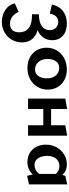

<svg xmlns="http://www.w3.org/2000/svg" viewBox="658 -1130 761 2118"><g transform="rotate(90 1039.0 -71.5)"><path d="M448 68Q448 131 417.5 181.5Q387 232 335.5 260.5Q284 289 221 289Q149 289 91.5 251.5Q34 214 17 147L112 104Q132 151 166 175Q200 199 241 199Q289 199 313 172.5Q337 146 337 97Q337 31 291.5 -6.5Q246 -44 138 -44V-120Q227 -120 270 -152.5Q313 -185 313 -239Q313 -281 287 -307Q261 -333 220 -333Q187 -333 163 -310Q139 -287 132 -240L29 -263Q51 -348 106.5 -388Q162 -428 239 -428Q324 -428 374 -384.5Q424 -341 424 -267Q424 -210 394 -168Q364 -126 313 -105Q378 -87 413 -43Q448 1 448 68Z M507 -203Q507 -268 538 -319Q569 -370 624 -399Q679 -428 748 -428Q811 -428 861.5 -401Q912 -374 940.5 -326.5Q969 -279 969 -219Q969 -154 938 -102.5Q907 -51 852.5 -22Q798 7 729 7Q665 7 614.5 -20Q564 -47 535.5 -95Q507 -143 507 -203ZM845 -206Q845 -270 812.5 -307Q780 -344 731 -344Q682 -344 656.5 -307.5Q631 -271 631 -217Q631 -152 664 -114.5Q697 -77 746 -77Q795 -77 820 -114.5Q845 -152 845 -206Z M1477 -431V0H1362V-168H1183V0H1068V-411L1183 -431V-254H1362V-411Z M2015 -432V-11L1920 11L1905 -52Q1850 7 1768 7Q1711 7 1667 -19.5Q1623 -46 1599.5 -92.5Q1576 -139 1576 -198Q1576 -262 1605.5 -315Q1635 -368 1685 -398Q1735 -428 1794 -428Q1866 -428 1910 -378L1920 -411ZM1899 -123V-306Q1865 -346 1812 -346Q1761 -346 1730.5 -309Q1700 -272 1700 -211Q1700 -150 1726.5 -110.5Q1753 -71 1800 -71Q1826 -71 1852.5 -83.5Q1879 -96 1899 -123Z"/></g></svg>

Font: Ysabeau Infant
Style: Bold
Weight: 700
Designer: Christian Thalmann (Catharsis Fonts)
Version: Version 0.003